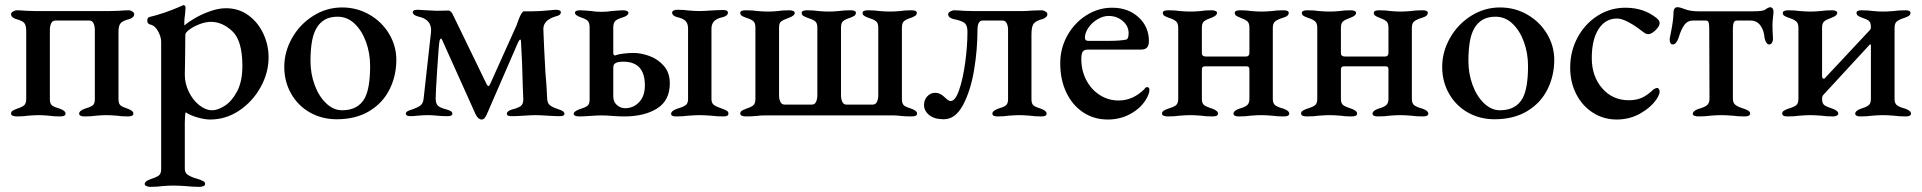

<svg xmlns="http://www.w3.org/2000/svg" viewBox="-20 -450 7479 747"><path d="M23 -8Q23 -15 29 -19Q35 -23 46 -27Q65 -33 73.5 -40Q82 -47 82 -65V-328Q82 -353 73.5 -361.5Q65 -370 42 -376Q35 -378 29 -383Q23 -388 23 -395Q23 -401 31 -405.5Q39 -410 44 -410Q60 -410 82 -408L116 -407H408L442 -408Q466 -410 482 -410Q487 -410 494.5 -405.5Q502 -401 502 -395Q502 -388 496.5 -383Q491 -378 484 -376Q460 -370 450.5 -361Q441 -352 441 -327V-64Q441 -46 449.5 -39.5Q458 -33 477 -27Q499 -19 499 -8Q499 3 478 3Q452 3 434 0Q410 -2 394 -2Q377 -2 355 0Q336 3 309 3Q288 3 288 -8Q288 -19 310 -27Q331 -33 340 -39.5Q349 -46 349 -64V-333Q349 -348 344 -359Q339 -370 328 -370H196Q184 -370 179 -359Q174 -348 174 -333V-64Q174 -46 183 -39.5Q192 -33 213 -27Q235 -19 235 -8Q235 3 214 3Q187 3 169 0Q149 -2 131 -2Q114 -2 90 0Q72 3 45 3Q37 3 30 0.5Q23 -2 23 -8Z M543 266Q543 255 566 247Q588 240 597.5 233Q607 226 607 209V-288Q607 -306 595 -328.5Q583 -351 563 -355Q553 -358 553 -370Q553 -382 562 -384Q618 -397 687 -427Q689 -428 690.5 -429Q692 -430 695 -430Q698 -430 700 -426.5Q702 -423 702 -420L700 -395Q697 -377 697 -360Q697 -352 698 -351Q709 -362 736 -378Q763 -394 796.5 -406Q830 -418 859 -418Q909 -418 946.5 -390.5Q984 -363 1004.5 -319Q1025 -275 1025 -227Q1025 -167 994 -111Q963 -55 911 -20Q859 15 797 15Q776 15 747 6.5Q718 -2 703 -13Q701 -13 700 2.5Q699 18 699 27V206Q699 223 711 230.5Q723 238 737 242.5Q751 247 755 248Q766 252 772 255.5Q778 259 778 266Q778 271 771.5 274Q765 277 757 277Q728 277 703 274Q671 272 654 272Q636 272 612 274Q591 277 564 277Q557 277 550 274Q543 271 543 266ZM923 -193Q923 -292 884 -328.5Q845 -365 801 -365Q780 -365 756.5 -356Q733 -347 717 -335Q701 -323 701 -315L700 -213Q699 -189 699 -159Q699 -125 714.5 -93Q730 -61 755 -41Q780 -21 806 -21Q827 -21 854.5 -38.5Q882 -56 902.5 -94.5Q923 -133 923 -193Z M1086 -190Q1086 -248 1116 -301.5Q1146 -355 1198 -388Q1250 -421 1311 -421Q1369 -421 1417.5 -393Q1466 -365 1494 -318Q1522 -271 1522 -217Q1522 -155 1495.5 -102Q1469 -49 1416.5 -17.5Q1364 14 1290 14Q1233 14 1186.5 -12Q1140 -38 1113 -85Q1086 -132 1086 -190ZM1399 -68Q1420 -107 1420 -193Q1420 -243 1404 -287Q1388 -331 1359.5 -358Q1331 -385 1294 -385Q1270 -385 1252 -377.5Q1234 -370 1219 -352Q1202 -330 1195 -295.5Q1188 -261 1188 -213Q1188 -164 1204 -120Q1220 -76 1248.5 -48.5Q1277 -21 1311 -21Q1373 -21 1399 -68Z M1831 -4 1701 -293Q1698 -300 1695 -300Q1693 -300 1690 -291Q1687 -274 1681 -180.5Q1675 -87 1675 -67Q1675 -46 1684.5 -38Q1694 -30 1718 -24Q1728 -21 1734 -17.5Q1740 -14 1740 -7Q1740 2 1721 2Q1700 2 1680 0Q1662 -2 1646 -2Q1626 -2 1606 0Q1588 2 1578 2Q1559 2 1559 -8Q1559 -13 1563.5 -16Q1568 -19 1574 -21Q1580 -23 1583 -24Q1604 -31 1615 -39Q1626 -47 1628 -65L1657 -326Q1661 -373 1610 -385Q1600 -387 1593 -391.5Q1586 -396 1586 -403Q1586 -412 1606 -412L1639 -410L1680 -408L1725 -409Q1729 -409 1733.5 -405Q1738 -401 1740 -397L1872 -125Q1877 -115 1880 -115Q1883 -115 1887 -123L1990 -352Q1991 -356 1997 -372Q2003 -388 2008.5 -397Q2014 -406 2018 -406H2051Q2080 -406 2118 -410L2142 -412Q2162 -412 2162 -402Q2162 -390 2141 -386Q2093 -371 2094 -336Q2096 -275 2102 -168Q2106 -129 2109 -64Q2110 -47 2121.5 -39Q2133 -31 2155 -24Q2176 -18 2176 -7Q2176 2 2158 2Q2140 2 2108 0Q2080 -2 2063 -2Q2047 -2 2019 0Q1989 2 1970 2Q1952 2 1952 -7Q1952 -18 1972 -24Q1996 -30 2006 -37.5Q2016 -45 2016 -63L2014 -111Q2012 -208 2007 -288Q2007 -296 2004 -296Q2001 -296 1996 -286L1873 -3Q1868 7 1864 11Q1860 15 1854 15Q1841 15 1831 -4Z M2212 -7Q2212 -16 2232 -24Q2255 -31 2264.5 -37.5Q2274 -44 2274 -62V-343Q2274 -362 2266 -369.5Q2258 -377 2238 -383Q2217 -391 2217 -400Q2217 -410 2237 -410Q2248 -410 2281 -407Q2298 -404 2320 -404Q2343 -404 2359 -407Q2395 -410 2405 -410Q2412 -410 2418.5 -407.5Q2425 -405 2425 -400Q2425 -390 2405 -383Q2384 -377 2375 -369.5Q2366 -362 2366 -343V-242Q2366 -238 2369.5 -235.5Q2373 -233 2376 -235Q2385 -239 2406 -241.5Q2427 -244 2445 -244Q2474 -244 2507 -232Q2540 -220 2563 -193.5Q2586 -167 2586 -126Q2586 -59 2536.5 -28Q2487 3 2409 3Q2388 3 2362 1Q2338 -1 2319 -1Q2303 -1 2277 1Q2249 3 2232 3Q2225 3 2218.5 0.5Q2212 -2 2212 -7ZM2489 -118Q2489 -210 2405 -210Q2382 -210 2374 -204Q2368 -200 2367 -194.5Q2366 -189 2366 -181V-75Q2366 -54 2380 -41.5Q2394 -29 2412 -29Q2444 -29 2466.5 -52.5Q2489 -76 2489 -118ZM2591 -7Q2591 -18 2612 -26Q2636 -33 2646.5 -40Q2657 -47 2657 -64V-339Q2657 -358 2647.5 -368Q2638 -378 2616 -383Q2607 -385 2601 -389.5Q2595 -394 2595 -401Q2595 -406 2601 -409Q2607 -412 2614 -412Q2642 -412 2661 -409Q2685 -407 2701 -407Q2718 -407 2744 -409Q2774 -411 2794 -411Q2812 -411 2812 -401Q2812 -394 2806 -389.5Q2800 -385 2791 -383Q2768 -378 2758 -367Q2748 -356 2748 -338V-65Q2748 -48 2758.5 -41Q2769 -34 2793 -26Q2803 -22 2808.5 -18.5Q2814 -15 2814 -8Q2814 3 2796 3Q2767 3 2746 0Q2718 -2 2702 -2Q2685 -2 2659 0Q2638 3 2610 3Q2591 3 2591 -7Z M2860 -8Q2860 -15 2866 -19Q2872 -23 2883 -27Q2902 -33 2910.5 -40Q2919 -47 2919 -65V-343Q2919 -361 2910.5 -368Q2902 -375 2883 -381Q2871 -385 2865.5 -389Q2860 -393 2860 -400Q2860 -410 2882 -410Q2909 -410 2927 -407Q2951 -405 2968 -405Q2986 -405 3006 -407Q3024 -410 3051 -410Q3059 -410 3065.5 -407.5Q3072 -405 3072 -400Q3072 -389 3050 -381Q3028 -373 3019.5 -367Q3011 -361 3011 -343V-79Q3011 -65 3016 -54Q3021 -43 3033 -43H3139Q3150 -43 3155 -54Q3160 -65 3160 -79V-343Q3160 -361 3150.5 -368Q3141 -375 3121 -381Q3110 -385 3104.5 -389Q3099 -393 3099 -400Q3099 -410 3120 -410Q3146 -410 3164 -407Q3188 -405 3204 -405Q3221 -405 3243 -407Q3262 -410 3289 -410Q3310 -410 3310 -400Q3310 -393 3304.5 -389Q3299 -385 3288 -381Q3269 -375 3260.5 -368Q3252 -361 3252 -343V-79Q3252 -65 3257 -54Q3262 -43 3273 -43H3375Q3387 -43 3392 -54Q3397 -65 3397 -79V-343Q3397 -361 3387.5 -368Q3378 -375 3358 -381Q3347 -385 3341.5 -389Q3336 -393 3336 -400Q3336 -410 3357 -410Q3384 -410 3402 -407Q3426 -405 3442 -405Q3458 -405 3482 -407Q3500 -410 3526 -410Q3547 -410 3547 -400Q3547 -393 3541.5 -389Q3536 -385 3525 -381Q3506 -375 3497.5 -368Q3489 -361 3489 -343V-64Q3489 -46 3497.5 -39.5Q3506 -33 3526 -27Q3548 -19 3548 -8Q3548 3 3527 3Q3504 3 3484 1Q3468 -1 3457 -1H2953Q2941 -1 2925 1Q2903 3 2882 3Q2874 3 2867 0.5Q2860 -2 2860 -8Z M3575 -42Q3575 -61 3587.5 -75Q3600 -89 3619 -89Q3638 -89 3656 -71Q3657 -70 3664.5 -63.5Q3672 -57 3679 -57Q3697 -57 3712 -101Q3727 -145 3735.5 -208.5Q3744 -272 3744 -327Q3744 -352 3732 -361Q3720 -370 3689 -376Q3681 -378 3675 -382.5Q3669 -387 3669 -395Q3669 -401 3677.5 -405.5Q3686 -410 3691 -410Q3705 -410 3729 -408L3762 -407H3960Q3975 -407 3997 -409L4034 -410Q4039 -410 4047 -405.5Q4055 -401 4055 -395Q4055 -388 4049 -383Q4043 -378 4037 -376Q4012 -370 4002.5 -359Q3993 -348 3993 -316V-64Q3993 -46 4001.5 -39.5Q4010 -33 4030 -27Q4052 -19 4052 -8Q4052 3 4033 3Q4005 3 3986 0Q3962 -2 3946 -2Q3929 -2 3905 0Q3886 3 3860 3Q3841 3 3841 -8Q3841 -19 3863 -27Q3884 -33 3893 -39.5Q3902 -46 3902 -64V-334Q3902 -348 3897 -359Q3892 -370 3880 -370H3803Q3783 -370 3783 -333Q3783 -256 3769.5 -176Q3756 -96 3726.5 -41Q3697 14 3652 14Q3615 14 3595 -2.5Q3575 -19 3575 -42Z M4105 -204Q4105 -262 4132.5 -311.5Q4160 -361 4206.5 -390.5Q4253 -420 4307 -420Q4369 -420 4409.5 -383Q4450 -346 4450 -290Q4450 -273 4442.5 -265Q4435 -257 4419 -257H4212Q4198 -257 4192.5 -249Q4187 -241 4187 -220Q4187 -176 4206 -139Q4225 -102 4258.5 -80.5Q4292 -59 4332 -59Q4388 -59 4432 -103Q4437 -111 4443 -111Q4452 -111 4452 -100Q4452 -85 4438 -62Q4417 -28 4377.5 -6.5Q4338 15 4290 15Q4236 15 4194 -13Q4152 -41 4128.5 -90.5Q4105 -140 4105 -204ZM4293 -291Q4338 -291 4362 -296Q4371 -299 4371 -321Q4371 -349 4348 -368.5Q4325 -388 4293 -388Q4272 -388 4250 -375Q4228 -362 4214.5 -342Q4201 -322 4201 -303Q4201 -291 4214 -291Z M4501 -8Q4501 -15 4507 -19Q4513 -23 4524 -27Q4545 -33 4554.5 -40Q4564 -47 4564 -65V-342Q4564 -360 4555 -367.5Q4546 -375 4527 -381Q4515 -385 4509.5 -389Q4504 -393 4504 -400Q4504 -410 4526 -410Q4553 -410 4571 -407Q4595 -405 4612 -405Q4629 -405 4651 -407Q4667 -410 4694 -410Q4702 -410 4708.5 -407.5Q4715 -405 4715 -400Q4715 -389 4693 -381Q4673 -374 4664.5 -367Q4656 -360 4656 -342V-243Q4656 -230 4673 -230H4827Q4841 -230 4841 -245V-342Q4841 -360 4833 -367Q4825 -374 4806 -381Q4795 -385 4789.5 -389Q4784 -393 4784 -400Q4784 -410 4805 -410Q4831 -410 4849 -407Q4871 -405 4888 -405Q4904 -405 4928 -407Q4946 -410 4973 -410Q4994 -410 4994 -400Q4994 -387 4972 -381Q4952 -375 4942 -367.5Q4932 -360 4932 -342V-65Q4932 -47 4942 -40Q4952 -33 4974 -27Q4996 -19 4996 -8Q4996 3 4975 3Q4949 3 4928 0Q4904 -2 4887 -2Q4870 -2 4846 0Q4827 3 4800 3Q4779 3 4779 -8Q4779 -19 4801 -27Q4820 -32 4830.5 -39.5Q4841 -47 4841 -65V-179Q4841 -187 4838 -189.5Q4835 -192 4828 -192H4668Q4662 -192 4659 -189Q4656 -186 4656 -178V-65Q4656 -47 4665.5 -40.5Q4675 -34 4697 -27Q4719 -19 4719 -8Q4719 3 4698 3Q4671 3 4653 0Q4629 -2 4612 -2Q4596 -2 4570 0Q4551 3 4523 3Q4515 3 4508 0.5Q4501 -2 4501 -8Z M5042 -8Q5042 -15 5048 -19Q5054 -23 5065 -27Q5086 -33 5095.5 -40Q5105 -47 5105 -65V-342Q5105 -360 5096 -367.5Q5087 -375 5068 -381Q5056 -385 5050.5 -389Q5045 -393 5045 -400Q5045 -410 5067 -410Q5094 -410 5112 -407Q5136 -405 5153 -405Q5170 -405 5192 -407Q5208 -410 5235 -410Q5243 -410 5249.5 -407.5Q5256 -405 5256 -400Q5256 -389 5234 -381Q5214 -374 5205.5 -367Q5197 -360 5197 -342V-243Q5197 -230 5214 -230H5368Q5382 -230 5382 -245V-342Q5382 -360 5374 -367Q5366 -374 5347 -381Q5336 -385 5330.5 -389Q5325 -393 5325 -400Q5325 -410 5346 -410Q5372 -410 5390 -407Q5412 -405 5429 -405Q5445 -405 5469 -407Q5487 -410 5514 -410Q5535 -410 5535 -400Q5535 -387 5513 -381Q5493 -375 5483 -367.5Q5473 -360 5473 -342V-65Q5473 -47 5483 -40Q5493 -33 5515 -27Q5537 -19 5537 -8Q5537 3 5516 3Q5490 3 5469 0Q5445 -2 5428 -2Q5411 -2 5387 0Q5368 3 5341 3Q5320 3 5320 -8Q5320 -19 5342 -27Q5361 -32 5371.5 -39.5Q5382 -47 5382 -65V-179Q5382 -187 5379 -189.5Q5376 -192 5369 -192H5209Q5203 -192 5200 -189Q5197 -186 5197 -178V-65Q5197 -47 5206.5 -40.5Q5216 -34 5238 -27Q5260 -19 5260 -8Q5260 3 5239 3Q5212 3 5194 0Q5170 -2 5153 -2Q5137 -2 5111 0Q5092 3 5064 3Q5056 3 5049 0.5Q5042 -2 5042 -8Z M5591 -190Q5591 -248 5621 -301.5Q5651 -355 5703 -388Q5755 -421 5816 -421Q5874 -421 5922.5 -393Q5971 -365 5999 -318Q6027 -271 6027 -217Q6027 -155 6000.5 -102Q5974 -49 5921.5 -17.5Q5869 14 5795 14Q5738 14 5691.5 -12Q5645 -38 5618 -85Q5591 -132 5591 -190ZM5904 -68Q5925 -107 5925 -193Q5925 -243 5909 -287Q5893 -331 5864.5 -358Q5836 -385 5799 -385Q5775 -385 5757 -377.5Q5739 -370 5724 -352Q5707 -330 5700 -295.5Q5693 -261 5693 -213Q5693 -164 5709 -120Q5725 -76 5753.5 -48.5Q5782 -21 5816 -21Q5878 -21 5904 -68Z M6089 -187Q6089 -251 6118 -304.5Q6147 -358 6196 -389Q6245 -420 6304 -420Q6376 -420 6426 -379Q6437 -370 6437 -360Q6437 -348 6421 -332.5Q6405 -317 6392 -317Q6386 -317 6379.5 -321Q6373 -325 6367 -330Q6342 -350 6315.5 -364Q6289 -378 6271 -378Q6226 -378 6199.5 -337Q6173 -296 6173 -224Q6173 -153 6213.5 -106.5Q6254 -60 6317 -60Q6346 -60 6367.5 -69.5Q6389 -79 6413 -102Q6423 -108 6426 -108Q6431 -108 6434 -104Q6437 -100 6437 -94Q6437 -82 6425 -64Q6402 -31 6361 -8Q6320 15 6270 15Q6219 15 6177.5 -11.5Q6136 -38 6112.5 -84Q6089 -130 6089 -187Z M6566 -7Q6566 -18 6587 -26Q6610 -32 6620.5 -40Q6631 -48 6631 -66L6630 -339Q6630 -353 6628 -361.5Q6626 -370 6617 -370H6566Q6546 -370 6533.5 -353.5Q6521 -337 6511 -304Q6508 -294 6502 -285.5Q6496 -277 6488 -277Q6482 -277 6479 -282.5Q6476 -288 6476 -296Q6476 -300 6478 -309Q6480 -318 6481 -324Q6491 -374 6491 -403Q6491 -411 6495 -416.5Q6499 -422 6506 -422Q6514 -422 6523.5 -418.5Q6533 -415 6536 -414Q6557 -406 6588 -406H6800Q6838 -406 6847 -412Q6852 -416 6858 -419Q6864 -422 6868 -422Q6872 -422 6876 -417.5Q6880 -413 6880 -405Q6880 -398 6878 -382Q6876 -364 6876 -354Q6876 -331 6878 -301V-298Q6878 -290 6874 -283.5Q6870 -277 6863 -277Q6856 -277 6851 -286Q6846 -295 6845 -304Q6843 -332 6829 -351Q6815 -370 6791 -370H6738Q6728 -370 6725 -361.5Q6722 -353 6722 -339V-65Q6722 -49 6733 -41Q6744 -33 6768 -26Q6778 -22 6783.5 -18.5Q6789 -15 6789 -8Q6789 3 6768 3Q6741 3 6721 0Q6693 -2 6677 -2Q6659 -2 6635 0Q6614 3 6587 3Q6579 3 6572.5 0.5Q6566 -2 6566 -7Z M6914 -8Q6914 -15 6920 -19Q6926 -23 6937 -27Q6958 -33 6967.5 -40Q6977 -47 6977 -65V-342Q6977 -360 6967.5 -367.5Q6958 -375 6939 -381Q6927 -385 6921.5 -389Q6916 -393 6916 -400Q6916 -405 6922.5 -407.5Q6929 -410 6936 -410Q6964 -410 6983 -407Q7007 -405 7024 -405Q7041 -405 7063 -407Q7083 -410 7109 -410Q7116 -410 7122 -407.5Q7128 -405 7128 -400Q7128 -389 7106 -381Q7086 -374 7077.5 -367Q7069 -360 7069 -342V-153Q7069 -147 7073 -144.5Q7077 -142 7080 -146L7253 -331Q7254 -332 7256.5 -335Q7259 -338 7259 -344Q7259 -362 7251.5 -368.5Q7244 -375 7225 -381Q7214 -385 7208.5 -389Q7203 -393 7203 -400Q7203 -410 7222 -410Q7249 -410 7268 -407Q7290 -405 7307 -405Q7323 -405 7347 -407Q7367 -410 7394 -410Q7413 -410 7413 -400Q7413 -393 7407.5 -389Q7402 -385 7391 -381Q7371 -375 7361 -367.5Q7351 -360 7351 -342V-65Q7351 -47 7361 -40Q7371 -33 7393 -27Q7415 -19 7415 -8Q7415 -2 7409 0.5Q7403 3 7396 3Q7368 3 7348 0Q7322 -2 7306 -2Q7289 -2 7265 0Q7244 3 7217 3Q7210 3 7204 0.5Q7198 -2 7198 -8Q7198 -19 7220 -27Q7240 -33 7249.5 -40Q7259 -47 7259 -65V-271Q7259 -281 7254 -276L7075 -82Q7069 -77 7069 -65Q7069 -47 7078.5 -40.5Q7088 -34 7110 -27Q7132 -19 7132 -8Q7132 -3 7126 0Q7120 3 7113 3Q7086 3 7065 0Q7041 -2 7024 -2Q7008 -2 6982 0Q6963 3 6934 3Q6914 3 6914 -8Z"/></svg>

Font: EB Garamond Medium
Style: Regular
Weight: 500
Designer: Georg Duffner and Octavio Pardo
Foundry: Georg Duffner
Version: Version 1.000